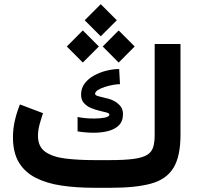

<svg xmlns="http://www.w3.org/2000/svg" viewBox="-20 -891 944 911"><path d="M427.2 -131.3H501.5Q572.8 -131.3 615.2 -137.2Q657.7 -143.1 679 -156.7Q700.2 -170.4 707 -193.4Q713.9 -216.3 713.9 -250.5V-682.1H836.4V-252Q836.4 -148.4 802.7 -94Q769 -39.6 696.5 -19.8Q624 0 507.8 0H427.2Q342.3 0 271.7 -10.5Q201.2 -21 149.4 -47.4Q97.7 -73.7 69.6 -120.4Q41.5 -167 41.5 -239.3Q41.5 -281.2 51 -321.3Q60.5 -361.3 74.7 -395.5L184.1 -354Q176.3 -331.5 168.2 -302.2Q160.2 -272.9 160.2 -246.6Q160.2 -194.8 195.3 -170.4Q230.5 -146 290.8 -138.7Q351.1 -131.3 427.2 -131.3ZM348.1 -335.9Q384.3 -328.6 426.8 -328.6Q456.1 -328.6 477.5 -333Q499 -337.4 499 -347.7Q499 -353.5 485.6 -357.2Q472.2 -360.8 452.1 -365.5Q432.1 -370.1 412.1 -378.4Q392.1 -386.7 378.4 -401.9Q364.7 -417 364.7 -441.4Q364.7 -473.1 382.3 -495.8Q399.9 -518.6 427.5 -533.4Q455.1 -548.3 486.3 -555.9Q517.6 -563.5 545.4 -563.5L549.3 -491.7Q536.6 -491.7 516.8 -488.3Q497.1 -484.9 477.3 -478.5Q457.5 -472.2 444.3 -463.6Q431.2 -455.1 431.2 -445.3Q431.2 -438 450.2 -433.6Q469.2 -429.2 494.9 -422.4Q520.5 -415.5 539.1 -399.9Q550.3 -391.1 556.9 -378.9Q563.5 -366.7 563.5 -349.6Q563.5 -315.4 543.7 -296.1Q523.9 -276.9 492.4 -269Q460.9 -261.2 424.8 -261.2Q405.8 -261.2 386 -262.9Q366.2 -264.6 348.1 -267.6ZM458 -871.1 534.2 -794.9 458 -718.8 381.8 -794.9ZM543 -746.6 619.1 -670.4 543 -594.2 467.3 -670.4ZM373 -746.6 449.2 -670.4 373 -594.2 296.9 -670.4Z"/></svg>

Font: Vazirmatn FD
Style: Bold
Weight: 700
Designer: Saber Rastikerdar
Foundry: Saber Rastikerdar
Version: Version 33.001